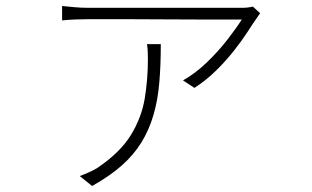

<svg xmlns="http://www.w3.org/2000/svg" viewBox="-20 -555 1040 640"><path d="M847 -511Q844 -506 840.5 -501.5Q837 -497 834 -492Q824 -478 806 -450Q788 -422 761 -387.5Q734 -353 700.5 -320Q667 -287 628 -262L590 -287Q631 -310 669.5 -347Q708 -384 738.5 -423.5Q769 -463 786 -490Q770 -490 729 -490Q688 -490 632 -490Q576 -490 516.5 -490.5Q457 -491 404 -491Q351 -491 315 -491Q279 -491 272 -491Q252 -491 229 -490Q206 -489 187 -487V-535Q205 -533 228.5 -531Q252 -529 272 -529Q279 -529 316 -529Q353 -529 407.5 -529Q462 -529 522.5 -529Q583 -529 639 -529Q695 -529 736.5 -529Q778 -529 791 -529Q795 -529 801 -529.5Q807 -530 813 -531Q819 -532 823 -533ZM516 -408Q516 -338 511 -279.5Q506 -221 491.5 -171.5Q477 -122 451.5 -80.5Q426 -39 386 -3.5Q346 32 287 65L246 32Q259 27 275 20Q291 13 304 5Q380 -46 416 -104.5Q452 -163 462.5 -227Q473 -291 473 -358Q473 -370 472.5 -382.5Q472 -395 470 -408Z"/></svg>

Font: Noto Sans KR ExtraLight
Style: Regular
Weight: 250
Designer: Ryoko NISHIZUKA  (kana, bopomofo & ideographs); Paul D. Hunt (Latin, Greek & Cyrillic); Sandoll Communications , Soo-you
Foundry: Adobe
Version: Version 2.004-H2;hotconv 1.0.118;makeotfexe 2.5.65603